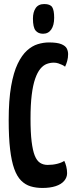

<svg xmlns="http://www.w3.org/2000/svg" viewBox="-20 -920 370 950"><path d="M190 10Q158 10 131.5 2Q105 -6 84.5 -26.5Q64 -47 50.5 -84.5Q37 -122 30 -181Q23 -240 23 -325Q23 -425 35 -493.5Q47 -562 67.5 -604.5Q88 -647 113.5 -670Q139 -693 167 -701.5Q195 -710 222 -710Q263 -710 283.5 -701.5Q304 -693 310.5 -680Q317 -667 317 -652Q317 -634 312.5 -618Q308 -602 302 -590Q296 -595 287.5 -599Q279 -603 268.5 -606.5Q258 -610 246 -610Q228 -610 211 -603.5Q194 -597 179.5 -579.5Q165 -562 154 -530.5Q143 -499 137 -450.5Q131 -402 131 -333Q131 -264 136.5 -219.5Q142 -175 152 -150Q162 -125 178 -114.5Q194 -104 216 -104Q241 -104 263 -109.5Q285 -115 298 -124Q304 -112 308 -96Q312 -80 312 -63Q312 -42 297.5 -25Q283 -8 255.5 1Q228 10 190 10ZM193 -753Q169 -753 156 -769Q143 -785 143 -828Q143 -860 156.5 -880Q170 -900 199 -900Q228 -900 238 -885Q248 -870 248 -832Q248 -795 233.5 -774Q219 -753 193 -753Z"/></svg>

Font: Yanone Kaffeesatz ExtraLight SemiBold
Style: Regular
Weight: 600
Version: Version 2.003